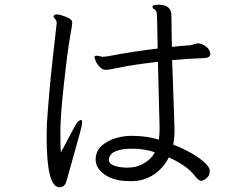

<svg xmlns="http://www.w3.org/2000/svg" viewBox="-20 -772 1040 811"><path d="M634 -129Q587 -144 541 -144Q444 -144 440 -99V-97Q440 -80 463 -72Q486 -64 519 -64Q552 -64 576 -76Q617 -95 634 -129ZM206 -703Q209 -711 219.5 -711Q230 -711 244 -706Q280 -695 284 -682Q285 -680 285 -673.5Q285 -667 274.5 -607.5Q264 -548 249.5 -413.5Q235 -279 235 -215.5Q235 -152 237 -128Q250 -151 276 -201.5Q302 -252 309.5 -258.5Q317 -265 322 -265Q327 -265 327 -257Q327 -249 324 -235Q321 -221 294.5 -127.5Q268 -34 262.5 -13Q257 8 248.5 13.5Q240 19 231 19Q177 19 177 -193L178 -248Q187 -385 203 -527Q219 -669 219.5 -674.5Q220 -680 217 -685.5Q214 -691 210 -695Q206 -699 206 -703ZM707 -518Q717 -248 717 -228V-209Q717 -196 712 -161Q794 -129 840 -89Q866 -67 866 -50.5Q866 -34 858 -25Q850 -16 841.5 -12Q833 -8 831 -8Q819 -8 804 -28Q770 -73 693 -107Q670 -62 631 -35.5Q592 -9 543 -7H528Q462 -7 423 -34Q384 -61 384 -98V-99Q385 -135 409.5 -156.5Q434 -178 467.5 -188Q501 -198 529 -198H541Q601 -198 651 -182Q654 -203 654 -223V-236L647 -511Q538 -498 489 -487.5Q440 -477 426.5 -477Q413 -477 401 -489.5Q389 -502 384 -515Q379 -528 379 -529Q379 -537 389 -537L413 -532L434 -534Q537 -554 646 -567Q644 -708 642 -718Q640 -728 632 -732.5Q624 -737 624 -744V-745Q625 -752 650 -752Q704 -752 704 -707Q704 -680 706 -574Q727 -576 746.5 -578Q766 -580 785 -581Q794 -583 802 -586Q810 -589 819 -589Q837 -586 851.5 -574.5Q866 -563 868 -546V-542Q868 -526 832 -526Q770 -524 707 -518Z"/></svg>

Font: LXGW WenKai Lite
Style: Regular
Weight: 400
Designer: LXGW / Fontworks Inc.
Foundry: LXGW / Fontworks Inc.
Version: Version 1.511; March 25, 2025